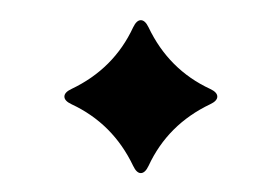

<svg xmlns="http://www.w3.org/2000/svg" viewBox="-20 -166 257 195"><path d="M52.7 -75.7Q95.7 -96.2 115.2 -138.2Q118.7 -145.5 123 -145.5Q127.4 -145.5 130.9 -138.2Q151.4 -95.2 193.4 -75.7Q200.7 -72.3 200.7 -67.9Q200.7 -63.5 193.4 -60.1Q150.4 -39.6 130.9 2.4Q127.4 9.8 123 9.8Q118.7 9.8 115.2 2.4Q94.7 -40.5 52.7 -60.1Q45.4 -63.5 45.4 -67.9Q45.4 -72.3 52.7 -75.7Z"/></svg>

Font: UnifrakturMaguntia18
Style: Book
Weight: 400
Designer: j. 'mach' wust, Gerrit Ansmann, Georg Duffner, based on a font by Peter Wiegel, original typeface by Carl Albert Fahrenw
Version: Version 2017-03-19